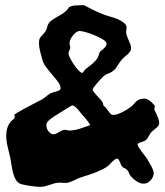

<svg xmlns="http://www.w3.org/2000/svg" viewBox="-20 -686 636 738"><path d="M591.8 -211.9Q591.3 -206.5 588.6 -202.6Q585.9 -198.7 581.5 -195.1Q577.1 -191.4 572 -187.3Q566.9 -183.1 562 -178.2Q558.1 -173.8 555.7 -169.7Q553.2 -165.5 551 -161.4Q548.8 -157.2 546.4 -153.6Q543.9 -149.9 540 -147Q536.1 -144 530.8 -142.3Q525.4 -140.6 520.5 -138.9Q515.6 -137.2 512.2 -135.3Q508.8 -133.3 508.8 -129.9Q508.8 -127 513.4 -119.6Q518.1 -112.3 523.9 -104.2Q529.8 -96.2 535.4 -89.1Q541 -82 543 -79.1Q547.4 -71.8 552.2 -63.7Q557.1 -55.7 561.3 -47.9Q565.4 -40 568.1 -33Q570.8 -25.9 570.8 -20Q570.8 -14.2 568.1 -7.3Q565.4 -0.5 560.3 5.6Q555.2 11.7 548.1 15.9Q541 20 532.2 20Q518.6 20 504.6 10.5Q490.7 1 481 -11.2Q477.1 -15.6 475.3 -22Q473.6 -28.3 469.2 -32.2Q464.4 -37.6 458.5 -39.8Q452.6 -42 450.2 -44.9Q446.8 -48.8 444.6 -54.2Q442.4 -59.6 440.4 -64.5Q438.5 -69.3 436 -72.8Q433.6 -76.2 430.2 -76.2Q425.8 -76.2 421.1 -72.8Q416.5 -69.3 411.6 -64.7Q406.7 -60.1 402.6 -55.4Q398.4 -50.8 395 -47.9Q386.7 -41.5 375 -35.6Q363.3 -29.8 349.6 -24.2Q335.9 -18.6 321.3 -13.9Q306.6 -9.3 293 -4.9Q284.7 -2.4 276.9 1.5Q269 5.4 261 9Q252.9 12.7 245.1 15.1Q237.3 17.6 229 17.1Q224.6 17.1 220 16.6Q215.3 16.1 210.9 16.1Q199.2 16.1 189.9 18.6Q180.7 21 171.9 24.2Q163.1 27.3 153.8 29.8Q144.5 32.2 133.8 32.2Q127 32.2 115 31Q103 29.8 90.6 27.8Q78.1 25.9 67.1 23.2Q56.2 20.5 51.8 17.1Q42.5 9.8 37.4 -1.5Q32.2 -12.7 29.1 -26.1Q25.9 -39.6 23.7 -54.7Q21.5 -69.8 18.1 -85Q13.7 -103.5 8.8 -124.5Q3.9 -145.5 3.9 -165Q3.9 -180.7 8.3 -194.8Q12.7 -209 23.9 -221.2Q27.8 -224.6 30.3 -226.6Q32.7 -228.5 33.9 -230Q35.2 -231.4 35.6 -232.9Q36.1 -234.4 36.1 -237.8Q36.1 -239.7 35.6 -241.2Q35.2 -242.7 35.2 -244.1Q35.2 -246.1 46.1 -252.7Q57.1 -259.3 73.2 -268.1Q89.4 -276.9 107.9 -286.4Q126.5 -295.9 142.1 -304.2Q149.4 -308.6 156.5 -314.7Q163.6 -320.8 171.9 -326.2Q176.3 -328.6 183.1 -330.6Q189.9 -332.5 196.5 -334.5Q203.1 -336.4 208 -339.1Q212.9 -341.8 212.9 -346.2Q212.9 -357.9 203.1 -371.1Q193.4 -384.3 181.2 -398.4Q168.9 -412.6 157.2 -428Q145.5 -443.4 142.1 -459Q138.2 -474.1 134 -489.5Q129.9 -504.9 129.9 -520Q129.9 -530.3 131.6 -535.4Q133.3 -540.5 136.7 -544.4Q140.1 -548.3 144.3 -552.5Q148.4 -556.6 153.8 -564Q159.2 -571.8 161.1 -581.1Q163.1 -590.3 166 -594.2Q169.4 -601.1 177.7 -607.2Q186 -613.3 196 -619.1Q206.1 -625 216.3 -630.9Q226.6 -636.7 233.9 -644Q239.3 -648.4 241.7 -653.3Q244.1 -658.2 247.1 -659.2Q255.9 -664.1 269.8 -665Q283.7 -666 293 -666H294.9H303.2Q303.7 -666 313 -660.9Q322.3 -655.8 336.4 -648.7Q350.6 -641.6 368.2 -634.3Q385.7 -627 403.8 -622.1Q411.1 -620.1 421.9 -616.5Q432.6 -612.8 442.6 -607.4Q452.6 -602.1 459.7 -595Q466.8 -587.9 466.8 -579.1Q466.8 -576.2 465.8 -572.5Q464.8 -568.8 464.8 -564.9Q464.8 -556.2 467.8 -547.9Q470.7 -539.6 474.4 -531.5Q478 -523.4 481 -515.9Q483.9 -508.3 483.9 -501Q483.9 -494.6 480.7 -489.3Q477.5 -483.9 472.7 -479.2Q467.8 -474.6 461.7 -469.7Q455.6 -464.8 450.2 -459Q440.9 -449.2 433.8 -436.8Q426.8 -424.3 419.9 -418Q410.2 -408.7 398.4 -404.3Q386.7 -399.9 378.9 -394Q374.5 -390.1 367.2 -382.3Q359.9 -374.5 353 -366.2Q346.2 -357.9 341.1 -351.1Q335.9 -344.2 335.9 -342.8Q335.9 -338.9 340.3 -333Q344.7 -327.1 350.6 -320.6Q356.4 -314 362.8 -307.4Q369.1 -300.8 373 -294.9Q375.5 -292 376 -287.4Q376.5 -282.7 378.9 -278.8Q383.3 -276.4 387.7 -270.8Q392.1 -265.1 396.2 -259.3Q400.4 -253.4 404.8 -248.8Q409.2 -244.1 414.1 -244.1Q421.9 -244.1 431.2 -247.1Q440.4 -250 450 -254.9Q459.5 -259.8 468.3 -265.1Q477.1 -270.5 483.9 -275.9Q491.2 -281.7 495.6 -287.4Q500 -293 505.1 -297.4Q510.3 -301.8 517.3 -304.4Q524.4 -307.1 537.1 -307.1Q543 -307.1 549.8 -302.7Q556.6 -298.3 562.3 -293.2Q567.9 -288.1 571.5 -283.7Q575.2 -279.3 575.2 -279.8Q575.2 -276.9 574.2 -273.2Q573.2 -269.5 573.2 -265.1Q573.2 -264.2 576.2 -258.5Q579.1 -252.9 582.5 -245.1Q585.9 -237.3 588.9 -228.8Q591.8 -220.2 591.8 -213.9ZM389.2 -520Q387.7 -527.3 374 -535.4Q360.4 -543.5 343.5 -550.5Q326.7 -557.6 310.1 -562.3Q293.5 -566.9 286.1 -566.9Q279.8 -566.9 272.9 -562Q266.1 -557.1 260.3 -549.8Q254.4 -542.5 250.7 -534.2Q247.1 -525.9 247.1 -519Q247.1 -516.6 248.5 -512.2Q250 -507.8 250 -502Q249 -496.6 246.1 -491.2Q243.2 -485.8 243.2 -480Q244.6 -471.2 251.5 -458.5Q258.3 -445.8 266.6 -434.1Q274.9 -422.4 283.2 -414.1Q291.5 -405.8 295.9 -405.8Q298.3 -405.8 302 -411.6Q305.7 -417.5 311 -421.9Q323.2 -431.2 333.5 -439.5Q343.8 -447.8 352.1 -459Q357.4 -465.8 359.1 -473.6Q360.8 -481.4 363.8 -485.8Q366.2 -489.3 370.4 -492.4Q374.5 -495.6 378.7 -499.3Q382.8 -502.9 386 -507.1Q389.2 -511.2 389.2 -517.1ZM327.1 -205.1Q319.3 -217.8 312.5 -226.1Q305.7 -234.4 295.9 -245.1Q294.4 -246.6 290 -252.4Q285.6 -258.3 280.3 -264.4Q274.9 -270.5 268.8 -275.6Q262.7 -280.8 257.8 -280.8Q254.9 -280.8 252.9 -278.8Q234.9 -267.1 217.8 -257.1Q200.7 -247.1 187.5 -238.3Q174.3 -229.5 166.3 -221.7Q158.2 -213.9 158.2 -206.1Q158.2 -190.9 167 -180.4Q175.8 -169.9 185.1 -169.9Q190.9 -169.9 196.5 -172.6Q202.1 -175.3 207.5 -178.5Q212.9 -181.6 218.5 -184.3Q224.1 -187 230 -187Q233.9 -187 238.5 -185.5Q243.2 -184.1 247.1 -184.1Q269.5 -185.1 290 -192.4Q310.5 -199.7 327.1 -205.1Z"/></svg>

Font: Freckle Face
Style: Regular
Weight: 400
Designer: Astigmatic (AOETI)
Foundry: Astigmatic (AOETI)
Version: Version 1.000